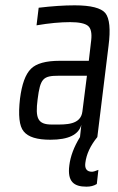

<svg xmlns="http://www.w3.org/2000/svg" viewBox="-20 -514 444 720"><path d="M304 186C319 186 332 183 343 176L349 123C337 128 329 130 325 130C306 130 297 119 300 97C304 64 319 32 345 0L387 -342C395 -404 391 -445 375 -465C359 -484 321 -494 260 -494C220 -494 175 -491 125 -485L117 -419C164 -427 206 -431 243 -431C277 -431 299 -426 310 -417C321 -408 325 -390 322 -363L313 -286H204C152 -286 116 -276 96 -256C75 -235 62 -198 55 -144C48 -82 52 -41 69 -21C86 0 119 10 169 10C237 10 275 -9 285 -46L280 0C257 37 244 73 240 106C232 167 257 186 304 186ZM121 -141C131 -220 141 -230 201 -230H306L289 -96C283 -45 226 -47 187 -47H174C121 -47 112 -71 121 -141Z"/></svg>

Font: Gamestation Condensed
Style: Italic
Weight: 400
Width: 3
Designer: Jonas Hecksher
Foundry: Jonas Hecksher, Playtypeª, e-types AS
Version: Version 1.003